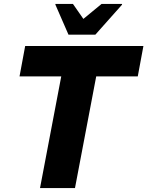

<svg xmlns="http://www.w3.org/2000/svg" viewBox="-20 -953 747 973"><path d="M107.6 -720H706.8L678.2 -566H467.6L360 0H182.8L290.4 -566H79ZM327.1 -777.2 260.8 -929.2V-933.2H349.6L402.5 -857.2L494.8 -933.2H598.4V-929.2L463.1 -777.2Z"/></svg>

Font: Kufam
Style: Italic
Weight: 400
Italic angle: -11°
Designer: Artur Schmal
Foundry: Original Type
Version: Version 1.301; ttfautohint (v1.8.3)